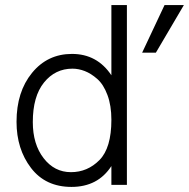

<svg xmlns="http://www.w3.org/2000/svg" viewBox="-20 -727 743 755"><path d="M109 -247Q109 -160 151.5 -105Q194 -50 259 -50Q324 -50 371 -97.5Q418 -145 418 -256Q418 -312 402.5 -353.5Q387 -395 362.5 -416.5Q338 -438 313.5 -447.5Q289 -457 265 -457Q197 -457 153 -402.5Q109 -348 109 -247ZM479 0H418V-74Q365 8 261 8Q159 8 102 -66.5Q45 -141 45 -248Q45 -366 106 -440.5Q167 -515 263 -515Q362 -515 418 -431V-707H479ZM593 -520H539L627 -707H703Z"/></svg>

Font: Hind Madurai Light
Style: Regular
Weight: 300
Designer: Jyotish Sonowal
Foundry: Indian Type Foundry
Version: Version 1.001;PS 1.0;hotconv 1.0.86;makeotf.lib2.5.63406; tt